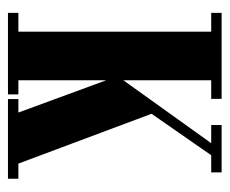

<svg xmlns="http://www.w3.org/2000/svg" viewBox="-66 -496 563 470"><g transform="rotate(90 215.0 -261.5)"><path d="M12 0V-25.5H58V-497.5H12V-523H222.5V-497.5H177V-282.5L331 -497.5H286.5V-523H402.5V-497.5H360.5L259 -351.5L381 -25.5H418V0H223V-25.5H256L177 -240.5V-25.5H211.5V0Z"/></g></svg>

Font: Imbue 50pt
Style: Bold
Weight: 700
Designer: Tyler Finck
Foundry: Etcetera Type Company
Version: Version 1.102; ttfautohint (v1.8.3)